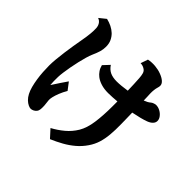

<svg xmlns="http://www.w3.org/2000/svg" viewBox="-207 -1044 1374 1374"><g transform="rotate(45 480.0 -357.5)"><path d="M559.1 -804.2Q592.8 -811 627.4 -807.9Q662.1 -804.7 689.9 -793.9Q718.8 -783.2 736.3 -767.8Q753.9 -752.4 753.9 -733.9Q753.9 -729 752.9 -723.1Q752 -717.3 749 -708Q745.6 -696.8 743.7 -680.2Q741.7 -663.6 742.2 -644Q743.2 -628.9 743.7 -611.6Q744.1 -594.2 744.6 -575.7Q758.8 -581.1 770.8 -587.4Q782.7 -593.8 792 -602.1Q798.8 -607.9 811 -612.1Q823.2 -616.2 830.1 -616.2Q851.6 -616.2 871.8 -605.2Q892.1 -594.2 905 -577.1Q918 -560.1 918 -542Q918 -524.9 905 -511Q892.1 -497.1 868.2 -487.8Q847.7 -480 816.4 -471.9Q785.2 -463.9 747.6 -456.5Q748.5 -427.2 749 -397.9Q749.5 -368.7 750 -340.8Q751 -283.2 746.8 -235.6Q742.7 -188 730.2 -147.9Q717.8 -107.9 692.9 -71.8Q666 -32.2 630.4 -2Q594.7 28.3 553 51.5Q511.2 74.7 465.8 94.2L412.1 35.2Q458.5 10.3 499.3 -23.7Q540 -57.6 567.9 -104Q595.7 -150.4 606 -222.9Q616.2 -295.4 616.2 -386.2V-438Q592.8 -436 570.3 -434.6Q547.9 -433.1 526.9 -433.1Q485.8 -433.1 454.6 -442.9Q423.3 -452.6 401.9 -469.2Q385.3 -481.9 372.6 -500.5Q359.9 -519 354 -543L397.9 -589.8Q416 -561.5 443.8 -547.9Q471.2 -535.2 511.2 -535.2Q531.2 -535.2 558.3 -537.8Q585.4 -540.5 614.3 -544.9Q613.3 -577.6 612.1 -608.2Q610.8 -638.7 608.9 -667Q607.4 -690.4 602.5 -708Q597.7 -725.6 584 -734.9Q571.8 -743.2 560.3 -746.1Q548.8 -749 540 -749ZM146 -803.2Q173.3 -796.9 197.8 -784.9Q222.2 -772.9 241.2 -754.9Q259.8 -736.8 271 -712.9Q282.2 -689 282.2 -657.2Q282.2 -630.4 274.9 -605.5Q267.6 -580.6 252 -545.9Q244.1 -528.3 236.1 -500.2Q228 -472.2 220.2 -438.7Q212.4 -405.3 206.3 -371.6Q200.2 -337.9 196.3 -309.3Q192.4 -280.8 191.9 -262.2Q191.4 -238.8 191.7 -218.3Q191.9 -197.8 193.8 -181.2Q212.9 -211.9 233.4 -241.7Q253.9 -271.5 269 -293.9L311 -238.8Q293.5 -209 282 -180.2Q270.5 -151.4 265.6 -129.2Q260.7 -106.9 262.2 -96.2Q266.1 -68.4 267.3 -49.1Q268.6 -29.8 267.1 -11.2Q265.6 5.4 256.6 16.4Q247.6 27.3 235.6 32.7Q223.6 38.1 212.9 38.1Q203.6 38.1 188.5 31Q173.3 23.9 158 9.3Q142.6 -5.4 130.9 -27.8Q119.1 -50.3 111.3 -79.8Q103.5 -109.4 98.4 -142.6Q93.3 -175.8 91.1 -209.7Q88.9 -243.7 88.9 -274.9Q88.9 -302.2 92.3 -338.9Q95.7 -375.5 101.1 -415.8Q106.4 -456.1 112.8 -495.1Q119.1 -534.2 125 -565.9Q133.3 -610.4 136.5 -645Q139.6 -679.7 138.2 -702.1Q137.7 -712.4 134 -723.9Q130.4 -735.4 121.6 -746.1Q112.8 -756.8 96.2 -763.2Z"/></g></svg>

Font: BIZ UDPMincho
Style: Bold
Weight: 700
Designer: TypeBank Co., Ltd.
Foundry: Morisawa Inc.
Version: Version 1.06